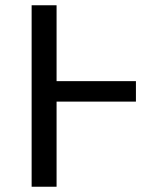

<svg xmlns="http://www.w3.org/2000/svg" viewBox="-20 -709 561 729"><path d="M496.1 -323.2H194.8V0H100.1V-689H194.8V-400.9H496.1Z"/></svg>

Font: FiraGO
Style: Regular
Weight: 400
Designer: bBox Type
Foundry: bBox Type GmbH
Version: Version 1.001;PS 001.001;hotconv 1.0.88;makeotf.lib2.5.64775